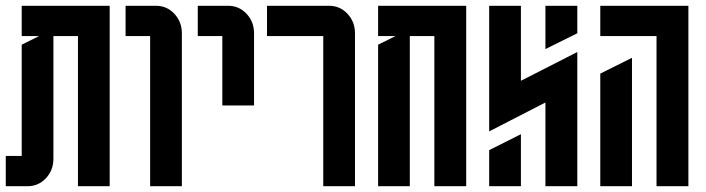

<svg xmlns="http://www.w3.org/2000/svg" viewBox="-20 -645 2444 665"><path d="M55.2 -490.2 115.2 -520H55.2V-625H359.9V0H250V-520H165V-95.2Q165 -55.2 138.7 -27.3Q112.8 0 75.2 0H0V-105H55.2Z M500 0V-520H415V-625H520Q557.6 -625 583.5 -597.7Q609.9 -569.8 609.9 -529.8V0Z M750 -279.8V-520H665V-625H770Q807.6 -625 833.5 -597.7Q859.9 -569.8 859.9 -529.8V-279.8Z M1099.6 0V-520H904.8V-625H1119.6Q1157.2 -625 1183.1 -597.7Q1209.5 -569.8 1209.5 -529.8V0Z M1594.7 -625V0H1484.4V-520H1399.4V0H1289.6V-490.2L1349.6 -520H1289.6V-625Z M1979.5 -625V-529.8L1869.1 -475.1V-625ZM1674.3 0V-125L1784.2 -180.2V0ZM1869.1 -290 1674.3 -189.9V-625H1784.2V-365.2L1979.5 -464.8V0H1869.1Z M2059.1 0V-390.1L2168.9 -444.8V0ZM2364.3 -625V0H2253.9V-520H2059.1V-625Z"/></svg>

Font: Horta
Style: Regular
Weight: 600
Width: 3
Version: Version 0.11